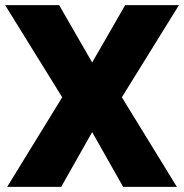

<svg xmlns="http://www.w3.org/2000/svg" viewBox="-31 -730 719 750"><path d="M200 -710 329 -486 458 -710H668L445 -350L660 0H450L329 -214L208 0H-3L212 -350L-11 -710Z"/></svg>

Font: Raleway Thin Black
Style: Regular
Weight: 900
Version: Version 4.026